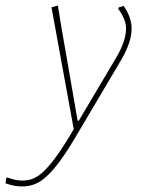

<svg xmlns="http://www.w3.org/2000/svg" viewBox="-111 -476 510 690"><path d="M97 -456 109 -382 168 -42H172L306 -268Q342 -328 342 -374Q342 -406 314 -444L315 -449L333 -455Q362 -414 362 -373Q362 -324 323 -258L159 19Q88 140 35.5 174.5Q-17 209 -91 183L-89 164L-84 162Q-19 187 27 155.5Q73 124 141 10L154 -12L74 -450Z"/></svg>

Font: Alegreya Sans SC Thin
Style: Italic
Weight: 100
Italic angle: -7°
Designer: Juan Pablo del Peral
Foundry: Huerta Tipografica
Version: Version 2.007